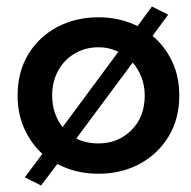

<svg xmlns="http://www.w3.org/2000/svg" viewBox="-20 -523 586 589"><path d="M34 -230Q34 -302 66.5 -356Q99 -410 155.5 -440Q212 -470 282 -470Q347 -470 402 -443L446 -503L496 -478L448 -413Q486 -381 508 -334.5Q530 -288 530 -230Q530 -158 497 -104Q464 -50 408 -20Q352 10 282 10Q212 10 156 -20L106 46L56 21L110 -51Q75 -83 54.5 -128.5Q34 -174 34 -230ZM140 -230Q140 -201 148.5 -176.5Q157 -152 172 -133L343 -364Q315 -378 282 -378Q242 -378 209.5 -359Q177 -340 158.5 -306.5Q140 -273 140 -230ZM424 -230Q424 -260 414 -286Q404 -312 387 -331L214 -98Q245 -83 282 -83Q342 -83 383 -123.5Q424 -164 424 -230Z"/></svg>

Font: Jost* Medium
Style: Regular
Weight: 500
Version: Version 3.7